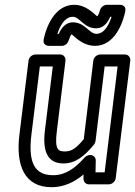

<svg xmlns="http://www.w3.org/2000/svg" viewBox="-20 -743 563 800"><path d="M111 -183 146 -466H200L167 -198C157 -114 177 -62 244 -62C294 -62 331 -91 372 -141C375 -145 377 -151 378 -155L416 -466H470L416 -25H378L379 -75C379 -88 368 -97 357 -97H354C346 -97 338 -92 333 -87C290 -39 251 -13 201 -13C126 -13 96 -63 111 -183ZM61 -183C45 -55 81 37 195 37C246 37 290 16 328 -16V3C328 14 337 25 350 25H434C445 25 460 15 462 0L523 -491C524 -502 516 -516 501 -516H397C386 -516 371 -506 369 -491L329 -163C295 -122 276 -112 250 -112C222 -112 207 -120 217 -198L253 -491C254 -502 246 -516 231 -516H127C116 -516 101 -506 99 -491ZM219 -602C237 -656 261 -673 283 -673C313 -673 329 -625 381 -625C411 -625 430 -650 439 -673H445C427 -619 404 -602 382 -602C351 -602 335 -650 283 -650C253 -650 235 -625 225 -602ZM162 -579C158 -558 173 -552 184 -552H239C249 -552 261 -560 265 -572C270 -587 275 -597 278 -600C285 -598 320 -552 376 -552C443 -552 485 -617 502 -696C506 -717 491 -723 480 -723H425C414 -723 401 -714 397 -702C393 -687 388 -678 386 -675C378 -677 344 -723 289 -723C222 -723 179 -658 162 -579Z"/></svg>

Font: Falling Sky
Style: CondOuObl
Weight: 400
Designer: Paul D. Hunt
Foundry: Adobe Systems Incorporated
Version: Version 1.02